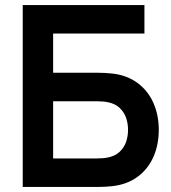

<svg xmlns="http://www.w3.org/2000/svg" viewBox="-20 -740 678 760"><path d="M70 0V-720H551.7V-607.2H190.3V-452H367.5Q397.4 -452 425.2 -448.8Q483.7 -442.1 525.1 -411.1Q566.5 -380.1 587.5 -331.9Q608.5 -283.8 608.5 -226Q608.5 -167.8 587.7 -119.9Q566.9 -71.9 525.5 -40.9Q484.1 -9.9 425.2 -3.2Q397.4 0 367.5 0ZM362.5 -112.8Q389.2 -112.8 408.2 -116.8Q436.6 -122.8 454 -139.5Q471.5 -156.3 479.2 -178.6Q486.8 -200.8 486.8 -226Q486.8 -251.2 479.2 -273.4Q471.5 -295.7 454 -312.5Q436.6 -329.2 408.2 -335.2Q389.2 -339.2 362.5 -339.2H190.3V-112.8Z"/></svg>

Font: Manrope
Style: Regular
Weight: 400
Designer: Mikhail Sharanda
Foundry: Mikhail Sharanda
Version: Version 4.503